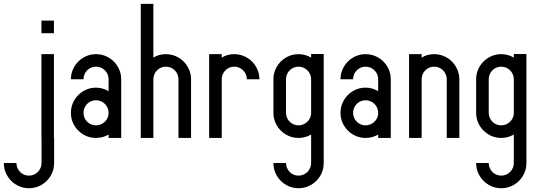

<svg xmlns="http://www.w3.org/2000/svg" viewBox="-149 -722 2834 1005"><path d="M67.9 -438.5H133.3V0H134.3V131.3Q134.3 158.7 124 182.6Q113.8 206.5 95.7 224.6Q77.6 242.7 53.7 252.9Q29.8 263.2 2.4 263.2Q-24.9 263.2 -48.6 252.9Q-72.3 242.7 -90.3 224.6Q-108.4 206.5 -118.7 182.6Q-128.9 158.7 -128.9 131.3H-63Q-63 145 -57.9 157Q-52.7 168.9 -43.9 178Q-35.2 187 -23.2 192.1Q-11.2 197.3 2.4 197.3Q16.1 197.3 28.1 192.1Q40 187 49.1 178Q58.1 168.9 63.2 157Q68.4 145 68.4 131.3V0H67.9ZM67.9 -614.3H133.3V-548.3H67.9Z M353.5 -438.5Q380.9 -438.5 404.8 -428.2Q428.7 -418 446.8 -399.9Q464.8 -381.8 475.1 -357.9Q485.4 -334 485.4 -307.1V0H419.4V-17.6Q404.8 -9.3 388.4 -4.6Q372.1 0 353.5 0Q326.2 0 302.5 -10.3Q278.8 -20.5 260.7 -38.6Q242.7 -56.6 232.4 -80.3Q222.2 -104 222.2 -131.3Q222.2 -158.7 232.4 -182.6Q242.7 -206.5 260.7 -224.6Q278.8 -242.7 302.5 -252.9Q326.2 -263.2 353.5 -263.2Q372.1 -263.2 388.4 -258.3Q404.8 -253.4 419.4 -245.1V-307.1Q419.4 -320.8 414.3 -332.8Q409.2 -344.7 400.1 -353.8Q391.1 -362.8 379.2 -367.9Q367.2 -373 353.5 -373Q339.8 -373 327.9 -367.9Q315.9 -362.8 307.1 -353.8Q298.3 -344.7 293.2 -332.8Q288.1 -320.8 288.1 -307.1H222.2Q222.2 -334 232.4 -357.9Q242.7 -381.8 260.7 -399.9Q278.8 -418 302.5 -428.2Q326.2 -438.5 353.5 -438.5ZM353.5 -197.3Q339.8 -197.3 327.9 -192.1Q315.9 -187 307.1 -178Q298.3 -168.9 293.2 -157Q288.1 -145 288.1 -131.3Q288.1 -117.7 293.2 -105.7Q298.3 -93.8 307.1 -85Q315.9 -76.2 327.9 -71Q339.8 -65.9 353.5 -65.9Q366.7 -65.9 378.4 -70.8Q390.1 -75.7 399.2 -84.2Q408.2 -92.8 413.6 -104Q418.9 -115.2 419.4 -128.4V-131.3Q419.4 -145 414.3 -157Q409.2 -168.9 400.1 -178Q391.1 -187 379.2 -192.1Q367.2 -197.3 353.5 -197.3Z M785.2 -307.1Q785.2 -320.8 780 -332.8Q774.9 -344.7 765.9 -353.8Q756.8 -362.8 744.9 -367.9Q732.9 -373 719.2 -373Q705.6 -373 693.8 -367.9Q682.1 -362.8 673.3 -354.2Q664.6 -345.7 659.4 -334Q654.3 -322.3 653.8 -309.1V0H587.9V-701.7H653.8V-420.4Q682.1 -438.5 719.2 -438.5Q746.1 -438.5 770.3 -428.2Q794.4 -418 812.3 -399.9Q830.1 -381.8 840.6 -357.9Q851.1 -334 851.1 -307.1V0H785.2Z M1011.7 0H945.8V-438.5H1011.7V-420.4Q1040 -438.5 1077.1 -438.5Q1104 -438.5 1128.2 -428.2Q1152.3 -418 1170.2 -399.9Q1188 -381.8 1198.5 -357.9Q1209 -334 1209 -307.1H1143.1Q1143.1 -320.8 1137.9 -332.8Q1132.8 -344.7 1123.8 -353.8Q1114.7 -362.8 1102.8 -367.9Q1090.8 -373 1077.1 -373Q1063.5 -373 1051.8 -367.9Q1040 -362.8 1031.2 -354.2Q1022.5 -345.7 1017.3 -334Q1012.2 -322.3 1011.7 -309.1Z M1413.6 -438.5Q1449.7 -438.5 1479.5 -420.4V-439.5H1545.4V0H1479.5V-17.6Q1464.8 -9.3 1448.5 -4.6Q1432.1 0 1413.6 0Q1386.2 0 1362.5 -10.3Q1338.9 -20.5 1320.8 -38.6Q1302.7 -56.6 1292.5 -80.3Q1282.2 -104 1282.2 -131.3V-307.1Q1282.2 -334 1292.5 -357.9Q1302.7 -381.8 1320.8 -399.9Q1338.9 -418 1362.5 -428.2Q1386.2 -438.5 1413.6 -438.5ZM1348.1 -131.3Q1348.1 -117.7 1353.3 -105.7Q1358.4 -93.8 1367.2 -85Q1376 -76.2 1387.9 -71Q1399.9 -65.9 1413.6 -65.9Q1426.8 -65.9 1438.5 -70.8Q1450.2 -75.7 1459.2 -84.2Q1468.3 -92.8 1473.6 -104Q1479 -115.2 1479.5 -128.4V-307.1Q1479.5 -320.8 1474.4 -332.8Q1469.2 -344.7 1460.2 -353.8Q1451.2 -362.8 1439.2 -367.9Q1427.2 -373 1413.6 -373Q1399.9 -373 1387.9 -367.9Q1376 -362.8 1367.2 -353.8Q1358.4 -344.7 1353.3 -332.8Q1348.1 -320.8 1348.1 -307.1ZM1545.4 131.3Q1545.4 158.7 1535.2 182.6Q1524.9 206.5 1506.8 224.6Q1488.8 242.7 1464.8 252.9Q1440.9 263.2 1413.6 263.2Q1386.2 263.2 1362.5 252.9Q1338.9 242.7 1320.8 224.6Q1302.7 206.5 1292.5 182.6Q1282.2 158.7 1282.2 131.3H1348.1Q1348.1 145 1353.3 157Q1358.4 168.9 1367.2 178Q1376 187 1387.9 192.1Q1399.9 197.3 1413.6 197.3Q1427.2 197.3 1439.2 192.1Q1451.2 187 1460.2 178Q1469.2 168.9 1474.4 157Q1479.5 145 1479.5 131.3V0H1545.4Z M1764.6 -438.5Q1792 -438.5 1815.9 -428.2Q1839.8 -418 1857.9 -399.9Q1876 -381.8 1886.2 -357.9Q1896.5 -334 1896.5 -307.1V0H1830.6V-17.6Q1815.9 -9.3 1799.6 -4.6Q1783.2 0 1764.6 0Q1737.3 0 1713.6 -10.3Q1689.9 -20.5 1671.9 -38.6Q1653.8 -56.6 1643.6 -80.3Q1633.3 -104 1633.3 -131.3Q1633.3 -158.7 1643.6 -182.6Q1653.8 -206.5 1671.9 -224.6Q1689.9 -242.7 1713.6 -252.9Q1737.3 -263.2 1764.6 -263.2Q1783.2 -263.2 1799.6 -258.3Q1815.9 -253.4 1830.6 -245.1V-307.1Q1830.6 -320.8 1825.4 -332.8Q1820.3 -344.7 1811.3 -353.8Q1802.2 -362.8 1790.3 -367.9Q1778.3 -373 1764.6 -373Q1751 -373 1739 -367.9Q1727.1 -362.8 1718.3 -353.8Q1709.5 -344.7 1704.3 -332.8Q1699.2 -320.8 1699.2 -307.1H1633.3Q1633.3 -334 1643.6 -357.9Q1653.8 -381.8 1671.9 -399.9Q1689.9 -418 1713.6 -428.2Q1737.3 -438.5 1764.6 -438.5ZM1764.6 -197.3Q1751 -197.3 1739 -192.1Q1727.1 -187 1718.3 -178Q1709.5 -168.9 1704.3 -157Q1699.2 -145 1699.2 -131.3Q1699.2 -117.7 1704.3 -105.7Q1709.5 -93.8 1718.3 -85Q1727.1 -76.2 1739 -71Q1751 -65.9 1764.6 -65.9Q1777.8 -65.9 1789.6 -70.8Q1801.3 -75.7 1810.3 -84.2Q1819.3 -92.8 1824.7 -104Q1830.1 -115.2 1830.6 -128.4V-131.3Q1830.6 -145 1825.4 -157Q1820.3 -168.9 1811.3 -178Q1802.2 -187 1790.3 -192.1Q1778.3 -197.3 1764.6 -197.3Z M2189.5 -307.1Q2189.5 -320.8 2184.3 -332.8Q2179.2 -344.7 2170.2 -353.8Q2161.1 -362.8 2149.2 -367.9Q2137.2 -373 2123.5 -373Q2109.9 -373 2098.1 -367.9Q2086.4 -362.8 2077.6 -354.2Q2068.8 -345.7 2063.7 -334Q2058.6 -322.3 2058.1 -309.1V0H1992.2V-131.3V-438.5H2058.1V-420.4Q2086.4 -438.5 2123.5 -438.5Q2150.4 -438.5 2174.6 -428.2Q2198.7 -418 2216.6 -399.9Q2234.4 -381.8 2244.9 -357.9Q2255.4 -334 2255.4 -307.1V0H2189.5Z M2474.6 -438.5Q2510.7 -438.5 2540.5 -420.4V-439.5H2606.4V0H2540.5V-17.6Q2525.9 -9.3 2509.5 -4.6Q2493.2 0 2474.6 0Q2447.3 0 2423.6 -10.3Q2399.9 -20.5 2381.8 -38.6Q2363.8 -56.6 2353.5 -80.3Q2343.3 -104 2343.3 -131.3V-307.1Q2343.3 -334 2353.5 -357.9Q2363.8 -381.8 2381.8 -399.9Q2399.9 -418 2423.6 -428.2Q2447.3 -438.5 2474.6 -438.5ZM2409.2 -131.3Q2409.2 -117.7 2414.3 -105.7Q2419.4 -93.8 2428.2 -85Q2437 -76.2 2449 -71Q2460.9 -65.9 2474.6 -65.9Q2487.8 -65.9 2499.5 -70.8Q2511.2 -75.7 2520.3 -84.2Q2529.3 -92.8 2534.7 -104Q2540 -115.2 2540.5 -128.4V-307.1Q2540.5 -320.8 2535.4 -332.8Q2530.3 -344.7 2521.2 -353.8Q2512.2 -362.8 2500.2 -367.9Q2488.3 -373 2474.6 -373Q2460.9 -373 2449 -367.9Q2437 -362.8 2428.2 -353.8Q2419.4 -344.7 2414.3 -332.8Q2409.2 -320.8 2409.2 -307.1ZM2606.4 131.3Q2606.4 158.7 2596.2 182.6Q2585.9 206.5 2567.9 224.6Q2549.8 242.7 2525.9 252.9Q2502 263.2 2474.6 263.2Q2447.3 263.2 2423.6 252.9Q2399.9 242.7 2381.8 224.6Q2363.8 206.5 2353.5 182.6Q2343.3 158.7 2343.3 131.3H2409.2Q2409.2 145 2414.3 157Q2419.4 168.9 2428.2 178Q2437 187 2449 192.1Q2460.9 197.3 2474.6 197.3Q2488.3 197.3 2500.2 192.1Q2512.2 187 2521.2 178Q2530.3 168.9 2535.4 157Q2540.5 145 2540.5 131.3V0H2606.4Z"/></svg>

Font: Aeronef
Style: Regular
Weight: 400
Designer: Peter Wiegel - CAT-Fonts Germany
Foundry: CAT-Fonts, Peter Wiegel
Version: Version 0.002